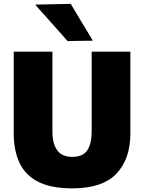

<svg xmlns="http://www.w3.org/2000/svg" viewBox="-20 -988 767 1022"><path d="M365 14.5Q251 14.5 182.5 -20.8Q114 -56 83.5 -122Q53 -188 53 -279V-713H259V-288Q259 -222.5 284.8 -187.8Q310.5 -153 364.5 -153Q421 -153 444.5 -187.8Q468 -222.5 468 -288.5V-713H674V-278.5Q674 -142 600 -63.8Q526 14.5 365 14.5ZM339.5 -769.5Q297.5 -816.5 255 -865Q212 -913 167 -963.5L356.5 -967.5Q386 -918 415.2 -869.2Q444.5 -820.5 474.5 -771.5Z"/></svg>

Font: Heraclito ExtraBold
Style: Regular
Weight: 800
Designer: Kostas Bartsokas (font) & Cristiano Sobral (main changes)
Foundry: Kostas Bartsokas (font) & Cristiano Sobral (main changes)
Version: Version 1.00;July 8, 2020;FontCreator 13.0.0.2655 64-bit